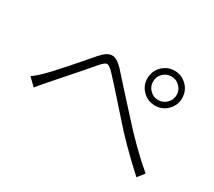

<svg xmlns="http://www.w3.org/2000/svg" viewBox="-122 -932 1244 1115"><g transform="rotate(30 500.0 -374.5)"><path d="M689 -581Q689 -549 712 -525.5Q735 -502 768 -502Q800 -502 823.5 -525.5Q847 -549 847 -581Q847 -614 823.5 -637Q800 -660 768 -660Q735 -660 712 -637Q689 -614 689 -581ZM768 -698Q816 -698 850 -663.5Q884 -629 884 -581Q884 -533 850 -499Q816 -465 768 -465Q719 -465 685 -499Q651 -533 651 -581Q651 -629 685 -663.5Q719 -698 768 -698ZM57 -252Q85 -271 123 -309Q171 -356 336 -548Q374 -592 406.5 -593.5Q439 -595 480 -552Q489 -542 559.5 -463.5Q630 -385 670 -342Q801 -195 919 -96L883 -51Q732 -189 638 -298Q474 -483 452 -505Q422 -536 407.5 -536Q393 -536 365 -503Q342 -476 303 -431Q264 -386 219.5 -336Q175 -286 161 -269Q145 -252 106 -204Z"/></g></svg>

Font: Noto Sans Korean Light
Style: Regular
Weight: 300
Designer: Ryoko NISHIZUKA  (kana & ideographs); Paul D. Hunt (Latin, Greek & Cyrillic); Wenlong ZHANG  (bopomofo); Sandoll Communi
Foundry: Adobe Systems Incorporated
Version: Version 1.000;PS 1;hotconv 1.0.78;makeotf.lib2.5.61930